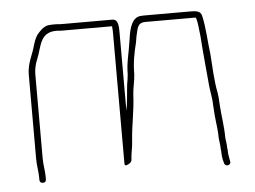

<svg xmlns="http://www.w3.org/2000/svg" viewBox="-40 -509 741 557"><g transform="rotate(-5 330.0 -230.0)"><path d="M69 -71V-317C69 -331 73 -348 78 -359C93 -394 91 -437 141 -437C149 -436 156 -436 162 -436H303V-434C304 -428 304 -420 304 -410V-36C304 -31 307 -29 313 -32C320 -35 324 -39 325 -43C326 -64 331 -80 332 -100C335 -146 345 -185 347 -232C348 -252 354 -272 355 -292C355 -327 361 -355 368 -383L371 -401C377 -422 375 -440 401 -440H546C551 -440 555 -392 556 -384C559 -337 564 -291 568 -244C569 -228 575 -202 575 -184L577 -154C579 -130 583 -109 583 -85C584 -73 586 -66 586 -54C587 -49 587 -44 587 -41C587 -36 588 -30 589 -23L592 -12C595 0 613 -4 610 -16L608 -27C607 -33 606 -38 606 -41C606 -45 606 -50 605 -55C605 -65 603 -75 602 -85C602 -118 596 -151 594 -185C594 -195 593 -206 591 -218C584 -253 583 -291 580 -331C575 -369 574 -409 566 -443C563 -458 549 -459 532 -459H401C396 -459 390 -459 384 -458C358 -452 353 -414 349 -386C345 -356 336 -328 336 -293C335 -284 334 -274 332 -265C329 -241 328 -211 323 -188V-410C323 -432 324 -455 305 -455H162C157 -455 150 -455 141 -456C132 -456 125 -456 118 -455C104 -452 93 -440 85 -430C79 -421 75 -410 72 -399C65 -373 50 -350 50 -317V-72C50 -52 54 -35 54 -18V-11C54 -4 58 -1 64 -1C70 -1 73 -4 73 -11V-18C73 -36 69 -52 69 -71Z"/></g></svg>

Font: Electronic
Style: ExThn
Weight: 100
Version: Version 1.011